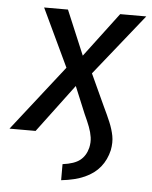

<svg xmlns="http://www.w3.org/2000/svg" viewBox="-73 -533 602 762"><g transform="rotate(5 228.0 -152.5)"><path d="M199 186V122Q246 116 268.5 98Q291 80 299 48Q304 26 301 6Q298 -14 290 -35Q282 -56 269 -84L218 -207H236L81 0H-23L194 -277L196 -229L72 -491H167L249 -296H228L375 -491H479L271 -231L272 -273L342 -121Q358 -88 369.5 -60.5Q381 -33 386 -7Q391 19 385 50Q376 89 353 117.5Q330 146 292 163Q254 180 199 186Z"/></g></svg>

Font: Nunito Sans 10pt Condensed Medium
Style: Italic
Weight: 500
Width: 3
Italic angle: -9°
Designer: Vernon Adams
Foundry: Vernon Adams
Version: Version 3.101;gftools[0.9.27]